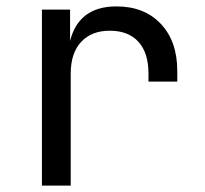

<svg xmlns="http://www.w3.org/2000/svg" viewBox="-20 -580 640 600"><path d="M111 0V-550H199V-452Q226 -560 344 -560Q431 -560 482.5 -505.5Q534 -451 534 -358V-325H444V-350Q444 -415 412.5 -449.5Q381 -484 323 -484Q266 -484 233.5 -449Q201 -414 201 -350V0Z"/></svg>

Font: Liga JetBrainsMono Nerd Font
Style: Regular
Weight: 400
Designer: Philipp Nurullin, Konstantin Bulenkov
Foundry: JetBrains
Version: Version 2.225; ttfautohint (v1.8.3)